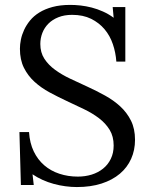

<svg xmlns="http://www.w3.org/2000/svg" viewBox="-20 -736 607 772"><path d="M115.7 7.8H64L58.1 -205.1H96.7Q99.6 -160.6 115.7 -127.2Q131.8 -93.8 158 -71.3Q184.1 -48.8 218.8 -37.4Q253.4 -25.9 293 -25.9Q322.3 -25.9 348.4 -33.9Q374.5 -42 394.3 -57.9Q414.1 -73.7 425.5 -97.2Q437 -120.6 437 -150.9Q437 -187.5 420.9 -213.9Q404.8 -240.2 378.2 -260.5Q351.6 -280.8 317.6 -297.1Q283.7 -313.5 248.5 -329.8Q213.4 -346.2 179.4 -364.5Q145.5 -382.8 118.9 -407Q92.3 -431.2 76.2 -463.4Q60.1 -495.6 60.1 -540Q60.1 -557.1 64 -576.7Q67.9 -596.2 76.9 -615.7Q85.9 -635.3 100.8 -653.6Q115.7 -671.9 138.2 -685.8Q160.6 -699.7 191.4 -708Q222.2 -716.3 262.7 -716.3Q282.2 -716.3 304.2 -713.9Q326.2 -711.4 348.9 -705.6Q371.6 -699.7 394 -689.7Q416.5 -679.7 437 -664.6L433.1 -707.5H483.9V-488.3H447.8Q445.3 -524.4 433.8 -558.3Q422.4 -592.3 400.4 -618.4Q378.4 -644.5 346.2 -660.4Q314 -676.3 270 -676.3Q238.8 -676.3 214.8 -666.7Q190.9 -657.2 174.8 -641.1Q158.7 -625 150.4 -603.8Q142.1 -582.5 142.1 -559.1Q142.1 -524.9 158.4 -499.8Q174.8 -474.6 201.7 -455.1Q228.5 -435.5 262.7 -419.4Q296.9 -403.3 332.5 -387Q368.2 -370.6 402.3 -351.8Q436.5 -333 463.4 -308.3Q490.2 -283.7 506.6 -251Q522.9 -218.3 522.9 -173.8Q522.9 -132.3 507.3 -97.4Q491.7 -62.5 461.9 -37.4Q432.1 -12.2 388.4 2Q344.7 16.1 289.1 16.1Q266.6 16.1 242.9 12.9Q219.2 9.8 196 3.4Q172.9 -2.9 151.1 -12.7Q129.4 -22.5 110.8 -35.2Z"/></svg>

Font: Lora
Style: Regular
Weight: 400
Designer: Olga Karpushina, Alexei Vanyashin
Foundry: Cyreal (www.cyreal.org, a@cyreal.org)
Version: Version 1.014